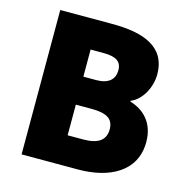

<svg xmlns="http://www.w3.org/2000/svg" viewBox="-98 -743 808 835"><g transform="rotate(15 306.0 -325.0)"><path d="M72 0H326C466 0 582 -58 582 -192C582 -278 532 -326 470 -344V-348C520 -368 552 -432 552 -488C552 -616 442 -650 306 -650H72ZM244 -396V-518H302C358 -518 384 -502 384 -462C384 -422 358 -396 302 -396ZM244 -132V-270H314C382 -270 414 -252 414 -204C414 -156 382 -132 314 -132Z"/></g></svg>

Font: Giro Sans Black
Style: Regular
Weight: 900
Designer: Paul D. Hunt
Foundry: Adobe Systems Incorporated
Version: Version 1.000;PS 1.0;hotconv 1.0.88;makeotf.lib2.5.647800